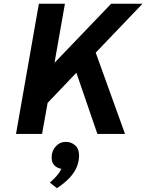

<svg xmlns="http://www.w3.org/2000/svg" viewBox="-20 -720 786 1032"><path d="M66 0 189 -700H329L273 -382.5L577.5 -700H746L494.5 -437L652 0H503.5L390.5 -329L236 -167L206 0ZM286 291.5 248 261.5Q260.5 250.5 272 239Q283.5 227.5 293.2 214.8Q303 202 310 187.5Q288 184 272.8 169.2Q257.5 154.5 257.5 126.5Q257.5 91 279.8 66.8Q302 42.5 334 42.5Q362.5 42.5 383.8 61Q405 79.5 405 116Q405 146 393.5 175.5Q382 205 355.8 233.8Q329.5 262.5 286 291.5Z"/></svg>

Font: Overpass ExtraBold
Style: Italic
Weight: 800
Italic angle: -10°
Designer: Delve Withrington, Dave Bailey, Thomas Jockin
Foundry: Delve Fonts LLC
Version: Version 4.000